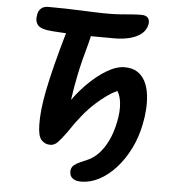

<svg xmlns="http://www.w3.org/2000/svg" viewBox="-59 -763 899 1006"><g transform="rotate(5 390.0 -260.0)"><path d="M405 189Q378 189 364 179.5Q350 170 346.5 157Q343 144 345 133Q348 116 361 106Q374 96 392.5 88Q411 80 429 72Q458 60 484.5 33Q511 6 532.5 -37Q554 -80 566 -140Q577 -194 573 -235.5Q569 -277 553 -301Q503 -278 441 -222Q379 -166 311 -63Q285 -27 267 -8Q249 11 227 11Q199 11 180.5 -9Q162 -29 161 -87Q160 -124 164.5 -168Q169 -212 180.5 -270.5Q192 -329 212 -408Q232 -487 263 -594Q269 -621 287 -638Q305 -655 329 -655Q375 -655 387 -628Q399 -601 381 -538Q353 -439 338.5 -368Q324 -297 317 -244.5Q310 -192 303 -150L287 -191Q330 -260 382.5 -313.5Q435 -367 486.5 -397.5Q538 -428 580 -428Q621 -428 647.5 -411Q674 -394 689 -364.5Q704 -335 709 -297.5Q714 -260 711.5 -219.5Q709 -179 701 -140Q687 -69 657 -9Q627 51 586.5 95.5Q546 140 499.5 164.5Q453 189 405 189ZM515 -574Q454 -574 400.5 -574.5Q347 -575 295 -577Q243 -579 187 -583Q126 -587 109 -608Q92 -629 100 -665Q103 -683 116.5 -695.5Q130 -708 156 -708Q201 -708 241 -707Q281 -706 319.5 -704.5Q358 -703 395 -701.5Q432 -700 472 -700Q509 -700 538.5 -702.5Q568 -705 593.5 -707Q619 -709 644 -709Q669 -709 679 -696Q689 -683 685 -662Q679 -631 654 -611.5Q629 -592 592.5 -583Q556 -574 515 -574Z"/></g></svg>

Font: Shantell Sans SemiBold
Style: Italic
Weight: 600
Italic angle: -11°
Designer: Stephen Nixon, Anya Danilova, Shantell Martin
Foundry: Arrow Type
Version: Version 1.011;[c5ecc13dd]